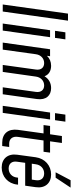

<svg xmlns="http://www.w3.org/2000/svg" viewBox="668 -1488 832 2207"><g transform="rotate(90 1083.5 -384.0)"><path d="M31 0H112L217 -750H136Z M334 -601H415L432 -720H351ZM250 0H331L407 -544H327Z M992 -556C932 -556 885 -528 856 -480C838 -531 792 -556 736 -556C689 -556 650 -539 621 -508L626 -544H546L469 0H550L603 -382C611 -438 651 -476 705 -476C758 -476 787 -438 779 -382L726 0H806L860 -382C868 -438 908 -476 962 -476C1014 -476 1044 -438 1036 -382L983 0H1063L1118 -393C1133 -501 1075 -556 992 -556Z M1280 -601H1361L1378 -720H1297ZM1196 0H1277L1353 -544H1273Z M1619 6H1658L1669 -74H1630C1575 -74 1544 -114 1553 -174L1594 -469H1724L1734 -544H1604L1623 -680H1543L1523 -544H1427L1417 -469H1513L1472 -174C1457 -63 1515 6 1619 6Z M2136 -780H2051L1960 -608H2022ZM1985 -556C1882 -556 1802 -485 1787 -379L1758 -166C1743 -59 1803 12 1905 12C2009 12 2090 -60 2101 -166L2102 -176H2022L2020 -162C2014 -107 1973 -68 1916 -68C1860 -68 1830 -106 1838 -162L1851 -258H2114L2131 -379C2147 -485 2086 -556 1985 -556ZM2051 -382 2044 -334H1861L1868 -382C1876 -438 1918 -476 1973 -476C2029 -476 2059 -438 2051 -382Z"/></g></svg>

Font: Mohave
Style: Italic
Weight: 400
Italic angle: -8°
Designer: Gumpita Rahayu
Foundry: Tokotype
Version: Version 2.002;PS 002.002;hotconv 1.0.88;makeotf.lib2.5.64775